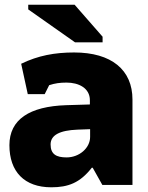

<svg xmlns="http://www.w3.org/2000/svg" viewBox="-20 -786 631 816"><path d="M415 0H543V-363C543 -489 454 -563 295 -563C213 -563 142 -550 70 -515L98 -386H170L189 -424C214 -432 234 -435 263 -435C314 -435 362 -412 362 -360V-342L262 -339C105 -334 20 -278 20 -169C20 -56 84 10 198 10C270 10 320 -9 370 -73H374ZM263 -117C220 -117 195 -130 195 -172C195 -212 234 -232 309 -235L363 -237V-204C363 -157 317 -117 263 -117ZM297 -766H100V-746L299 -606H416V-630Z"/></svg>

Font: Frost ExtraBold
Style: Regular
Weight: 800
Designer: Lee Frost
Foundry: Lee Frost for Ice Communication Norge AS
Version: Version 2.011;hotconv 1.0.107;makeotfexe 2.5.65593